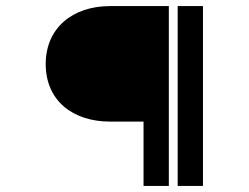

<svg xmlns="http://www.w3.org/2000/svg" viewBox="-20 -605 816 630"><path d="M130 -395C130 -273 221 -206 341 -206H451V5H534V-585H341C218 -585 130 -513 130 -395ZM646 5V-585H563V5Z"/></svg>

Font: Charger Monospace
Style: Regular
Weight: 400
Designer: Jasper
Foundry: Cannot Into Space Fonts
Version: Version 0.980